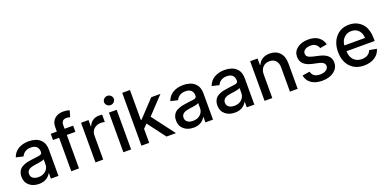

<svg xmlns="http://www.w3.org/2000/svg" viewBox="-8 -1615 4998 2482"><g transform="rotate(-20 2491.5 -374.5)"><path d="M230 12.2Q149.4 12.2 97.7 -32Q45.9 -76.2 45.9 -154.3Q45.9 -189.9 58.1 -217.5Q70.3 -245.1 89.1 -261.7Q107.9 -278.3 137.2 -290Q166.5 -301.8 192.9 -307.1Q219.2 -312.5 254.9 -316.9Q340.8 -326.7 355 -330.1Q386.2 -337.4 391.1 -356Q392.6 -360.4 392.6 -366.7V-369.1Q392.6 -416 366.2 -441.4Q339.8 -466.8 289.1 -466.8Q239.3 -466.8 207.3 -445.1Q175.3 -423.3 162.1 -390.6L62.5 -413.6Q87.9 -484.4 148.2 -518.6Q208.5 -552.7 287.6 -552.7Q311 -552.7 333.5 -549.6Q356 -546.4 380.9 -538.8Q405.8 -531.2 426.3 -516.8Q446.8 -502.4 463.6 -482.4Q480.5 -462.4 490 -431.4Q499.5 -400.4 499.5 -362.3V0H395.5V-74.7H391.1Q373.5 -39.1 332.8 -13.4Q292 12.2 230 12.2ZM253.4 -73.2Q316.9 -73.2 355 -109.6Q393.1 -146 393.1 -196.8V-267.1Q378.4 -252.4 261.7 -237.8Q236.8 -234.4 218 -228.8Q199.2 -223.1 183.1 -213.6Q167 -204.1 158.4 -188.7Q149.9 -173.3 149.9 -152.8Q149.9 -114.3 178.2 -93.8Q206.5 -73.2 253.4 -73.2Z M899.9 -545.4V-460.4H782.2V0H675.8V-460.4H591.8V-545.4H675.8V-608.9Q675.8 -681.6 722.4 -721.4Q769 -761.2 837.9 -761.2Q888.7 -761.2 926.3 -746.6L901.4 -660.6Q877.4 -668.9 854 -668.9Q816.4 -668.9 799.3 -650.1Q782.2 -631.3 782.2 -594.2V-545.4Z M1008.8 0V-545.4H1111.3V-459H1117.2Q1132.3 -502.4 1169.9 -528.1Q1207.5 -553.7 1255.9 -553.7Q1282.7 -553.7 1300.8 -551.3V-449.7Q1279.3 -456.1 1245.6 -456.1Q1189 -456.1 1152.1 -421.1Q1115.2 -386.2 1115.2 -333V0Z M1446.3 -629.4Q1418.5 -629.4 1398.9 -648.2Q1379.4 -667 1379.4 -692.9Q1379.4 -718.8 1398.9 -737.5Q1418.5 -756.3 1446.3 -756.3Q1473.6 -756.3 1493.4 -737.5Q1513.2 -718.8 1513.2 -692.9Q1513.2 -667 1493.4 -648.2Q1473.6 -629.4 1446.3 -629.4ZM1392.6 0V-545.4H1499V0Z M1641.1 0V-727.1H1747.6V-314.5H1756.8L1974.1 -545.4H2101.1L1880.4 -311.5L2116.2 0H1985.8L1800.3 -246.6L1747.6 -193.4V0Z M2356 12.2Q2275.4 12.2 2223.6 -32Q2171.9 -76.2 2171.9 -154.3Q2171.9 -189.9 2184.1 -217.5Q2196.3 -245.1 2215.1 -261.7Q2233.9 -278.3 2263.2 -290Q2292.5 -301.8 2318.8 -307.1Q2345.2 -312.5 2380.9 -316.9Q2466.8 -326.7 2481 -330.1Q2512.2 -337.4 2517.1 -356Q2518.6 -360.4 2518.6 -366.7V-369.1Q2518.6 -416 2492.2 -441.4Q2465.8 -466.8 2415 -466.8Q2365.2 -466.8 2333.3 -445.1Q2301.3 -423.3 2288.1 -390.6L2188.5 -413.6Q2213.9 -484.4 2274.2 -518.6Q2334.5 -552.7 2413.6 -552.7Q2437 -552.7 2459.5 -549.6Q2481.9 -546.4 2506.8 -538.8Q2531.7 -531.2 2552.2 -516.8Q2572.8 -502.4 2589.6 -482.4Q2606.4 -462.4 2616 -431.4Q2625.5 -400.4 2625.5 -362.3V0H2521.5V-74.7H2517.1Q2499.5 -39.1 2458.7 -13.4Q2418 12.2 2356 12.2ZM2379.4 -73.2Q2442.9 -73.2 2481 -109.6Q2519 -146 2519 -196.8V-267.1Q2504.4 -252.4 2387.7 -237.8Q2362.8 -234.4 2344 -228.8Q2325.2 -223.1 2309.1 -213.6Q2293 -204.1 2284.4 -188.7Q2275.9 -173.3 2275.9 -152.8Q2275.9 -114.3 2304.2 -93.8Q2332.5 -73.2 2379.4 -73.2Z M2924.8 12.2Q2844.2 12.2 2792.5 -32Q2740.7 -76.2 2740.7 -154.3Q2740.7 -189.9 2752.9 -217.5Q2765.1 -245.1 2783.9 -261.7Q2802.7 -278.3 2832 -290Q2861.3 -301.8 2887.7 -307.1Q2914.1 -312.5 2949.7 -316.9Q3035.6 -326.7 3049.8 -330.1Q3081.1 -337.4 3085.9 -356Q3087.4 -360.4 3087.4 -366.7V-369.1Q3087.4 -416 3061 -441.4Q3034.7 -466.8 2983.9 -466.8Q2934.1 -466.8 2902.1 -445.1Q2870.1 -423.3 2856.9 -390.6L2757.3 -413.6Q2782.7 -484.4 2843 -518.6Q2903.3 -552.7 2982.4 -552.7Q3005.9 -552.7 3028.3 -549.6Q3050.8 -546.4 3075.7 -538.8Q3100.6 -531.2 3121.1 -516.8Q3141.6 -502.4 3158.4 -482.4Q3175.3 -462.4 3184.8 -431.4Q3194.3 -400.4 3194.3 -362.3V0H3090.3V-74.7H3085.9Q3068.4 -39.1 3027.6 -13.4Q2986.8 12.2 2924.8 12.2ZM2948.2 -73.2Q3011.7 -73.2 3049.8 -109.6Q3087.9 -146 3087.9 -196.8V-267.1Q3073.2 -252.4 2956.5 -237.8Q2931.6 -234.4 2912.8 -228.8Q2894 -223.1 2877.9 -213.6Q2861.8 -204.1 2853.3 -188.7Q2844.7 -173.3 2844.7 -152.8Q2844.7 -114.3 2873 -93.8Q2901.4 -73.2 2948.2 -73.2Z M3441.4 -323.7V0H3335V-545.4H3437V-456.5H3443.8Q3463.4 -502 3504.2 -527.3Q3544.9 -552.7 3604.5 -552.7Q3689.9 -552.7 3740.2 -499.5Q3790.5 -446.3 3790.5 -347.2V0H3684.1V-334Q3684.1 -393.1 3653.3 -426.8Q3622.6 -460.4 3568.4 -460.4Q3511.7 -460.4 3476.6 -424.1Q3441.4 -387.7 3441.4 -323.7Z M4340.8 -412.1 4244.6 -395Q4233.9 -426.8 4207.5 -447.5Q4181.2 -468.3 4135.7 -468.3Q4089.8 -468.3 4059.8 -448Q4029.8 -427.7 4030.3 -396.5Q4029.8 -369.1 4050 -352.5Q4070.3 -335.9 4115.7 -325.2L4202.6 -305.2Q4277.8 -288.1 4314.7 -251.7Q4351.6 -215.3 4351.6 -157.7Q4351.6 -83.5 4289.3 -36.1Q4227.1 11.2 4128.4 11.2Q4036.6 11.2 3979 -28.3Q3921.4 -67.9 3908.2 -140.1L4010.7 -155.8Q4029.8 -74.7 4127.9 -74.7Q4179.2 -74.7 4210.9 -96.2Q4242.7 -117.7 4242.7 -149.9Q4242.7 -202.1 4165.5 -219.2L4073.2 -239.3Q3923.8 -272.9 3923.8 -391.1Q3923.8 -463.4 3982.9 -508.1Q4042 -552.7 4134.8 -552.7Q4220.2 -552.7 4272 -515.4Q4323.7 -478 4340.8 -412.1Z M4703.1 11.2Q4583.5 11.2 4513.4 -64.9Q4443.4 -141.1 4443.4 -269Q4443.4 -395.5 4512.7 -474.1Q4582 -552.7 4695.3 -552.7Q4733.4 -552.7 4767.8 -543.2Q4802.2 -533.7 4833.5 -512.7Q4864.7 -491.7 4887.5 -460.4Q4910.2 -429.2 4923.6 -382.6Q4937 -335.9 4937 -278.3V-240.7H4549.3Q4551.3 -163.1 4593.3 -119.9Q4635.3 -76.7 4704.1 -76.7Q4750 -76.7 4782.7 -96.4Q4815.4 -116.2 4829.6 -154.3L4930.2 -136.2Q4912.1 -68.8 4851.8 -28.8Q4791.5 11.2 4703.1 11.2ZM4549.3 -320.3H4833Q4832.5 -383.8 4794.9 -424.3Q4757.3 -464.8 4696.3 -464.8Q4633.3 -464.8 4593 -422.9Q4552.7 -380.9 4549.3 -320.3Z"/></g></svg>

Font: Interop Med
Style: Regular
Weight: 500
Designer: Rasmus Andersson, Google, Jang Haemin
Foundry: jhaemin
Version: Version 1.007